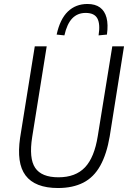

<svg xmlns="http://www.w3.org/2000/svg" viewBox="-20 -938 652 966"><path d="M272 8Q214 8 173 -8Q132 -24 108.5 -55.5Q85 -87 78.5 -134Q72 -181 81 -244L155 -705H215L142 -249Q125 -141 157 -93.5Q189 -46 274 -46Q360 -46 407.5 -96Q455 -146 472 -254L545 -705H604L532 -252Q517 -163 484.5 -104.5Q452 -46 399 -19Q346 8 272 8ZM304 -760 265 -764Q282 -842 321.5 -880Q361 -918 420 -918Q459 -918 483 -900.5Q507 -883 516 -849Q525 -815 518 -764L476 -760Q485 -817 470 -845Q455 -873 411 -873Q370 -873 343.5 -845.5Q317 -818 304 -760Z"/></svg>

Font: Nunito Sans 10pt Condensed Light
Style: Italic
Weight: 300
Width: 3
Italic angle: -9°
Designer: Vernon Adams
Foundry: Vernon Adams
Version: Version 3.101;gftools[0.9.27]